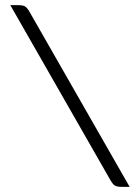

<svg xmlns="http://www.w3.org/2000/svg" viewBox="-20 -685 543 745"><path d="M51 -665Q70 -665 78 -659.5Q86 -654 94 -640L483 40H452Q433 40 425 34.5Q417 29 409 15L20 -665Z"/></svg>

Font: Changa ExtraBold
Style: Regular
Weight: 800
Designer: Eduardo Rodriguez Tunni
Foundry: Eduardo Rodriguez Tunni
Version: Version 2.002; ttfautohint (v1.5) -l 8 -r 50 -G 220 -x 14 -H